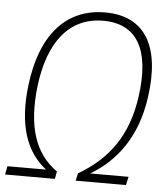

<svg xmlns="http://www.w3.org/2000/svg" viewBox="-61 -771 705 818"><g transform="rotate(5 291.5 -362.5)"><path d="M-9 0H204L210 -32C114 -100 76 -212 96 -387C119 -578 206 -689 351 -689C496 -689 557 -582 529 -381C506 -212 427 -106 300 -32L293 0H508L516 -36H352C461 -101 545 -208 569 -382C600 -602 526 -725 356 -725C187 -725 83 -603 57 -388C36 -215 77 -103 163 -36H-2Z"/></g></svg>

Font: Noto Sans SemiCondensed ExtraLight
Style: Italic
Weight: 200
Width: 4
Italic angle: -12°
Designer: Monotype Design Team
Foundry: Monotype Imaging Inc.
Version: Version 2.013